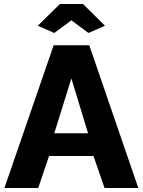

<svg xmlns="http://www.w3.org/2000/svg" viewBox="-20 -935 710 955"><path d="M247 -710H424L668 0H500L445 -159H224L170 0H2ZM418 -272 335 -545 250 -272ZM168 -807 278 -915H393L502 -807L420 -771L335 -834L250 -771Z"/></svg>

Font: Raleway Thin ExtraBold
Style: Regular
Weight: 800
Version: Version 4.026